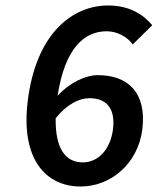

<svg xmlns="http://www.w3.org/2000/svg" viewBox="-20 -668 575 700"><path d="M282 -76C220 -76 181 -124 183 -237C226 -290 270 -310 306 -310C369 -310 401 -272 392 -197C382 -119 335 -76 282 -76ZM535 -576C502 -616 451 -648 374 -648C244 -648 111 -546 81 -299C55 -85 149 12 274 12C383 12 483 -70 499 -197C515 -330 447 -394 337 -394C291 -394 233 -366 190 -319C217 -495 289 -554 369 -554C407 -554 444 -534 464 -506Z"/></svg>

Font: Falling Sky
Style: Obl
Weight: 400
Designer: Paul D. Hunt
Foundry: Adobe Systems Incorporated
Version: Version 1.02